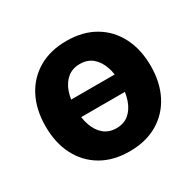

<svg xmlns="http://www.w3.org/2000/svg" viewBox="-127 -696 868 849"><g transform="rotate(-30 307.0 -271.5)"><path d="M483.4 -317.4V-228.1H130.3V-317.4ZM306.6 10.5Q223.8 10.5 163.6 -24.8Q103.4 -60.1 70.9 -123.4Q38.5 -186.7 38.5 -270.7Q38.5 -355.3 70.9 -418.7Q103.4 -482.1 163.6 -517.4Q223.8 -552.7 306.6 -552.7Q389.6 -552.7 449.9 -517.4Q510.1 -482.1 542.6 -418.7Q575.2 -355.3 575.2 -270.7Q575.2 -186.7 542.6 -123.4Q510.1 -60.1 449.9 -24.8Q389.6 10.5 306.6 10.5ZM307.2 -107.4Q345.1 -107.4 370.4 -128.6Q395.7 -149.8 408.6 -187Q421.5 -224.1 421.5 -271.3Q421.5 -319.1 408.6 -356Q395.7 -392.8 370.4 -413.8Q345.1 -434.8 307.2 -434.8Q269.2 -434.8 243.6 -413.8Q218 -392.8 205.1 -356Q192.2 -319.1 192.2 -271.3Q192.2 -224.1 205.1 -187Q218 -149.8 243.6 -128.6Q269.2 -107.4 307.2 -107.4Z"/></g></svg>

Font: Inter
Style: Regular
Weight: 400
Designer: Rasmus Andersson
Foundry: rsms
Version: Version 4.000;git-8c9346024